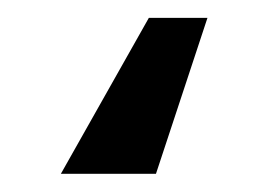

<svg xmlns="http://www.w3.org/2000/svg" viewBox="-20 16 293 211"><path d="M208 35.6 151.4 207H46.9L143.6 35.6Z"/></svg>

Font: Inter 28pt Medium
Style: Regular
Weight: 500
Designer: Rasmus Andersson
Foundry: rsms
Version: Version 4.001;git-66647c0bb